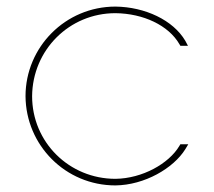

<svg xmlns="http://www.w3.org/2000/svg" viewBox="-20 -573 649 583"><path d="M542.7 -449 550.7 -434H527.7L524.7 -439C491.7 -496 415.6 -532 330.5 -533C190.2 -533 78.7 -421 77.5 -281C77.5 -141 190.2 -30 330.5 -30C412.2 -31 492.7 -76 524.7 -130L527.7 -135H551.7L542.7 -120C506.7 -62 419 -11 330.5 -10C178.7 -10 58.5 -132 57.5 -281C57.5 -430 178.7 -553 330.5 -553C420.2 -552 505.7 -512 542.7 -449Z"/></svg>

Font: Nordica Plus
Style: NordicaClassicUltraLightExt
Weight: 300
Version: Version 1.01